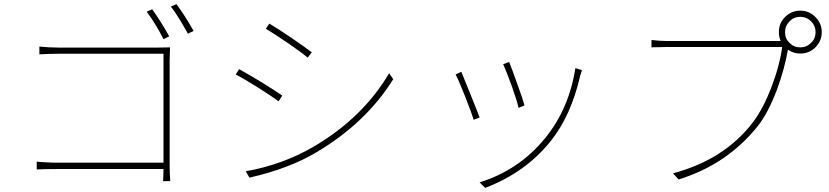

<svg xmlns="http://www.w3.org/2000/svg" viewBox="-20 -860 4040 936"><path d="M777 -669Q740 -743 695 -803L722 -815Q764 -756 805 -683ZM807 -52Q807 -15 810 23H775Q777 -6 777 -36H257Q201 -36 159 -34V-72Q174 -70 200 -69Q230 -67 256 -67H777V-598H268Q247 -598 215 -597Q203 -596 191 -596Q180 -595 172 -595V-633Q220 -628 267 -628H748Q786 -628 809 -629Q807 -587 807 -567ZM840 -840Q883 -782 924 -709L896 -696Q886 -714 877 -729Q866 -749 856 -765Q830 -807 813 -828Z M1403 -674Q1470 -628 1500 -605L1480 -579Q1451 -604 1382 -651Q1316 -696 1276 -720L1293 -745Q1329 -724 1403 -674ZM1509 -145Q1749 -286 1877 -503L1897 -474Q1765 -262 1525 -119Q1390 -38 1196 6L1178 -25Q1358 -57 1509 -145ZM1257 -458Q1331 -412 1356 -394L1338 -366Q1305 -391 1238 -433Q1168 -477 1129 -497L1146 -523Q1187 -500 1257 -458Z M2501 -453Q2530 -373 2537 -346L2508 -334Q2502 -364 2474 -443Q2447 -516 2433 -547L2462 -558Q2477 -521 2501 -453ZM2817 -518Q2815 -513 2813 -505L2811 -498L2809 -493Q2764 -295 2663 -170Q2540 -18 2345 56L2318 29Q2511 -31 2637 -186Q2754 -329 2785 -528ZM2272 -404Q2305 -323 2318 -287L2289 -276Q2278 -313 2245 -396Q2213 -476 2201 -497L2229 -510Q2240 -484 2272 -404Z M3934 -651Q3956 -672 3956 -703Q3956 -734 3934 -756Q3912 -778 3881 -778Q3850 -778 3829 -756Q3807 -734 3807 -703Q3807 -672 3829 -651Q3850 -629 3881 -629Q3912 -629 3934 -651ZM3786 -660Q3777 -680 3777 -703Q3777 -747 3807 -777Q3838 -808 3881 -808Q3925 -808 3955 -777Q3986 -747 3986 -703Q3986 -660 3955 -629Q3925 -599 3881 -599Q3848 -599 3821 -618V-617Q3804 -521 3768 -424Q3725 -309 3673 -244Q3524 -58 3288 15L3261 -15Q3511 -82 3649 -262Q3702 -331 3744 -444Q3782 -545 3793 -631H3236Q3214 -631 3193 -630H3174L3156 -629V-665Q3198 -660 3237 -660Z"/></svg>

Font: Noto Sans CJK TC Thin
Style: Regular
Weight: 250
Designer: Ryoko NISHIZUKA ???? (kana & ideographs); Paul D. Hunt (Latin, Greek & Cyrillic); Wenlong ZHANG ??? (bopomofo); Sandoll 
Foundry: Adobe Systems Incorporated
Version: Version 1.004 January 19, 2016